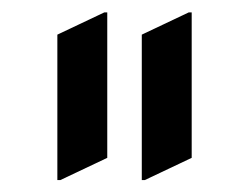

<svg xmlns="http://www.w3.org/2000/svg" viewBox="-20 -777 405 312"><path d="M286.6 -756.8H291.5V-520.5L215.3 -484.4H210.4V-720.7ZM149.4 -756.8H154.3V-520.5L78.1 -484.4H73.2V-720.7Z"/></svg>

Font: Nova Flat
Style: Book
Weight: 400
Version: Version 2.000